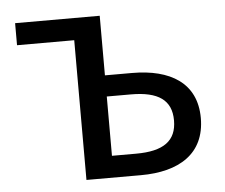

<svg xmlns="http://www.w3.org/2000/svg" viewBox="-44 -593 753 642"><g transform="rotate(-5 332.5 -271.5)"><path d="M221 0H404C532 0 620 -53 620 -173C620 -291 532 -343 404 -343H313V-543H29V-469H221ZM313 -73V-272H394C486 -272 530 -241 530 -173C530 -104 486 -73 394 -73Z"/></g></svg>

Font: Source Han Sans JP
Style: Regular
Weight: 400
Designer: Ryoko NISHIZUKA 西塚涼子 (kana, bopomofo & ideographs); Paul D. Hunt (Latin, Greek & Cyrillic); Sandoll Communications 산돌커뮤니
Foundry: Adobe
Version: Version 2.004;hotconv 1.0.118;makeotfexe 2.5.65603